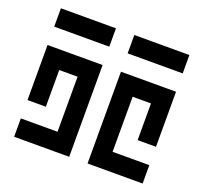

<svg xmlns="http://www.w3.org/2000/svg" viewBox="-121 -841 1042 983"><g transform="rotate(20 400.0 -350.0)"><path d="M350 -600V-700H50V-600ZM450 -600H750V-700H450ZM50 -500V-200H150V-400H250V-100H50V0H350V-500ZM450 -500V0H750V-100H550V-400H650V-200H750V-500Z"/></g></svg>

Font: Mourier
Style: Regular
Weight: 400
Designer: Eric Mourier
Foundry: Velvetyne Type Foundry
Version: Version 2.000;hotconv 1.0.109;makeotfexe 2.5.65596